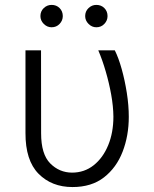

<svg xmlns="http://www.w3.org/2000/svg" viewBox="-20 -750 626 780"><path d="M83.5 -545.5H146.7L147 -208.5Q147 -123.6 183.9 -86.3Q220.9 -49 272.4 -48.7Q322.8 -48.7 360.6 -78.7Q398.4 -108.7 419.6 -160.2Q440.7 -211.6 440.7 -276.3Q440.3 -317.8 431.8 -365.2Q423.3 -412.6 409.6 -459.5Q396 -506.4 379.3 -545.5H446.4Q461.6 -515.3 474.4 -469.5Q487.2 -423.7 495.2 -372.7Q503.2 -321.7 503.2 -275.2Q503.2 -198.9 478.2 -133.9Q453.1 -68.9 402.5 -29.5Q351.9 9.9 274.5 9.9Q190 9.9 136.5 -44.2Q83.1 -98.4 83.5 -209.9ZM189.6 -639.2Q171.5 -639.2 157.8 -652.9Q144.2 -666.5 144.2 -684.7Q144.2 -704.2 157.8 -717.2Q171.5 -730.1 189.6 -730.1Q209.2 -730.1 222.1 -717.2Q235.1 -704.2 235.1 -684.7Q235.1 -666.5 222.1 -652.9Q209.2 -639.2 189.6 -639.2ZM371.4 -639.2Q353.3 -639.2 339.7 -652.9Q326 -666.5 326 -684.7Q326 -704.2 339.7 -717.2Q353.3 -730.1 371.4 -730.1Q391 -730.1 403.9 -717.2Q416.9 -704.2 416.9 -684.7Q416.9 -666.5 403.9 -652.9Q391 -639.2 371.4 -639.2Z"/></svg>

Font: Inter Zeller Light
Style: Regular
Weight: 300
Designer: Rasmus Andersson; Joe Bland
Foundry: zeller
Version: Version 3.015;git-dec3a8cb1